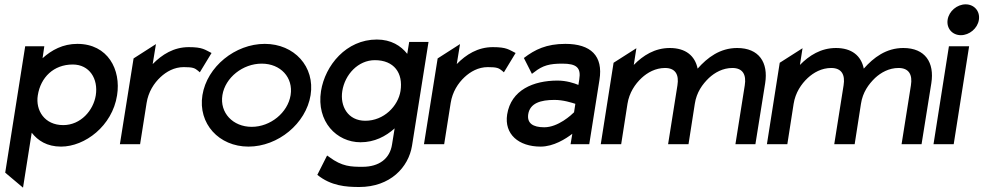

<svg xmlns="http://www.w3.org/2000/svg" viewBox="-20 -664 4528 884"><path d="M4 131 86 200 126 -53C154 -17 196 11 261 11C371 11 497 -84 519 -225C538 -343 477 -462 336 -462C270 -462 218 -434 176 -396L184 -451H96ZM154 -225C167 -308 227 -367 315 -367C392 -367 433 -301 421 -225C410 -156 352 -88 271 -88C185 -88 143 -156 154 -225Z M532 0H625L655 -190C663 -241 689 -281 719 -309C746 -334 782 -355 826 -355C870 -355 877 -350 892 -338L900 -331L954 -420C923 -435 914 -447 849 -447C780 -447 726 -413 683 -369L698 -461L595 -395Z M912 -226C891 -95 988 11 1124 11C1260 11 1389 -95 1410 -226C1431 -357 1335 -462 1199 -462C1063 -462 933 -357 912 -226ZM1004 -226C1017 -307 1098 -371 1185 -371C1272 -371 1331 -307 1318 -226C1305 -145 1225 -80 1139 -80C1052 -80 991 -145 1004 -226Z M1458 -245C1436 -104 1530 -9 1640 -9C1704 -9 1756 -36 1797 -73L1785 1C1775 67 1725 104 1649 104C1596 104 1555 103 1496 59L1486 52L1441 141C1504 192 1573 197 1634 197C1777 197 1861 106 1877 7L1953 -471H1864L1855 -416C1826 -453 1781 -482 1715 -482C1574 -482 1477 -363 1458 -245ZM1556 -245C1568 -321 1629 -387 1706 -387C1794 -387 1837 -328 1824 -245C1813 -176 1748 -108 1662 -108C1581 -108 1545 -176 1556 -245Z M1932 0H2025L2055 -190C2063 -241 2089 -281 2119 -309C2146 -334 2182 -355 2226 -355C2270 -355 2277 -350 2292 -338L2300 -331L2354 -420C2323 -435 2314 -447 2249 -447C2180 -447 2126 -413 2083 -369L2098 -461L1995 -395Z M2315 -137C2301 -46 2368 11 2469 11C2529 11 2585 -25 2615 -48L2607 0H2693L2740 -296C2758 -407 2700 -462 2583 -462C2496 -462 2443 -436 2392 -397L2429 -324L2440 -332C2479 -363 2511 -371 2569 -371C2634 -371 2656 -353 2647 -298L2643 -273C2624 -281 2588 -293 2547 -293C2436 -293 2333 -250 2315 -137ZM2412 -138C2420 -189 2469 -204 2533 -204C2574 -204 2613 -191 2629 -186L2623 -147C2611 -135 2550 -78 2486 -78C2433 -78 2406 -97 2412 -138Z M2746 0H2840L2869 -186C2877 -237 2904 -277 2934 -305C2961 -330 2998 -351 3042 -351C3090 -351 3107 -320 3099 -271L3056 0H3150L3179 -186C3187 -239 3214 -276 3244 -305C3271 -330 3308 -351 3352 -351C3400 -351 3417 -320 3409 -271L3366 0H3458L3503 -281C3518 -376 3475 -443 3374 -443C3295 -443 3237 -399 3192 -348C3180 -407 3137 -443 3064 -443C2995 -443 2941 -409 2898 -365L2910 -442L2805 -375Z M3511 0H3605L3634 -186C3642 -237 3669 -277 3699 -305C3726 -330 3763 -351 3807 -351C3855 -351 3872 -320 3864 -271L3821 0H3915L3944 -186C3952 -239 3979 -276 4009 -305C4036 -330 4073 -351 4117 -351C4165 -351 4182 -320 4174 -271L4131 0H4223L4268 -281C4283 -376 4240 -443 4139 -443C4060 -443 4002 -399 3957 -348C3945 -407 3902 -443 3829 -443C3760 -443 3706 -409 3663 -365L3675 -442L3570 -375Z M4343 -573C4337 -533 4365 -502 4404 -502C4443 -502 4481 -533 4487 -573C4493 -613 4465 -644 4426 -644C4387 -644 4349 -613 4343 -573ZM4278 0H4371L4442 -451H4349Z"/></svg>

Font: Charger Sport
Style: BdObl
Weight: 700
Designer: Jasper
Foundry: Cannot Into Space Fonts
Version: Version 1.1